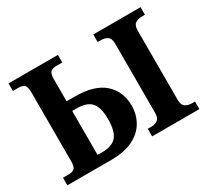

<svg xmlns="http://www.w3.org/2000/svg" viewBox="-140 -940 1265 1165"><g transform="rotate(-30 492.5 -357.0)"><path d="M28 0V-53H70Q91 -53 106 -63.5Q121 -74 121 -114V-596Q121 -639 106.5 -650Q92 -661 70 -661H28V-714H374V-661H332Q311 -661 295 -651Q279 -641 279 -601V-444H335Q474 -444 541 -383.5Q608 -323 608 -225Q608 -162 578.5 -111Q549 -60 488.5 -30Q428 0 335 0ZM279 -68H310Q383 -68 413 -105Q443 -142 443 -225Q443 -305 413 -340.5Q383 -376 310 -376H279ZM622 0V-53H645Q672 -53 690.5 -65.5Q709 -78 709 -114V-600Q709 -636 690.5 -648.5Q672 -661 645 -661H622V-714H953V-661H930Q904 -661 885.5 -648.5Q867 -636 867 -600V-114Q867 -78 885.5 -65.5Q904 -53 930 -53H953V0Z"/></g></svg>

Font: Noto Serif
Style: Bold
Weight: 700
Designer: Monotype Design Team
Foundry: Monotype Imaging Inc.
Version: Version 2.014